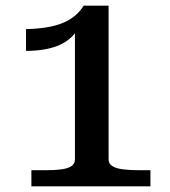

<svg xmlns="http://www.w3.org/2000/svg" viewBox="-20 -659 600 679"><path d="M364 -95Q364 -80 377.5 -71.5Q391 -63 416 -60Q441 -57 475 -57H512V0H91V-57H142Q173 -57 196.5 -60Q220 -63 232.5 -71.5Q245 -80 245 -95V-565L262 -576Q255 -551 237.5 -532.5Q220 -514 195 -502Q170 -490 138.5 -484.5Q107 -479 72 -479V-556Q111 -557 143 -562Q175 -567 200 -577Q225 -587 244 -602.5Q263 -618 276 -639H364Z"/></svg>

Font: Roboto Serif SemiCondensed Medium
Style: Regular
Weight: 500
Width: 4
Designer: Greg Gazdowicz
Foundry: Commercial Type
Version: Version 1.007